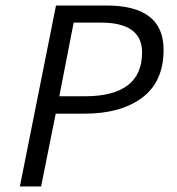

<svg xmlns="http://www.w3.org/2000/svg" viewBox="-20 -676 640 696"><path d="M52 0 183 -656H366Q573 -656 573 -496Q573 -380 495.5 -322Q418 -264 287 -264H182L129 0ZM195 -327H287Q495 -327 495 -486Q495 -594 346 -594H247Z"/></svg>

Font: TypoPRO Source Code Pro
Style: Italic
Weight: 400
Italic angle: -11°
Monospace: yes
Designer: Paul D. Hunt, Teo Tuominen
Foundry: Adobe Systems Incorporated
Version: Version 1.030;PS 1.0;hotconv 1.0.84;makeotf.lib2.5.63406